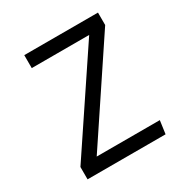

<svg xmlns="http://www.w3.org/2000/svg" viewBox="-163 -840 940 974"><g transform="rotate(-30 307.5 -353.0)"><path d="M171.3 -76.9H541L530.3 0H73.3V-72.3L446.7 -630.3H110.3V-706.2H542.1V-633.3Z"/></g></svg>

Font: FiraCode Nerd Font
Style: Regular
Weight: 400
Designer: Carrois Corporate, Edenspiekermann AG, Nikita Prokopov
Foundry: Carrois Corporate, Edenspiekermann AG, Nikita Prokopov
Version: Version 6.002;Nerd Fonts 2.1.0